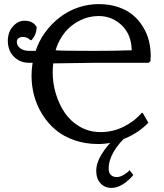

<svg xmlns="http://www.w3.org/2000/svg" viewBox="-20 -685 799 936"><path d="M713.9 -387.2 705.1 -378.9H445.8L240.2 -376V-381.8Q236.8 -352.1 236.8 -334Q236.8 -279.3 252.4 -227.5Q268.1 -175.8 296.6 -134Q325.2 -92.3 370.4 -66.7Q415.5 -41 470.2 -41Q531.2 -41 584.5 -68.1Q637.7 -95.2 670.9 -134.8H675.8L703.1 -86.9Q658.7 -39.6 592.3 -11.2Q525.9 17.1 458 17.1Q395.5 17.1 342 -1.7Q288.6 -20.5 250.7 -52.5Q212.9 -84.5 186.3 -127.2Q159.7 -169.9 146.7 -217.5Q133.8 -265.1 133.8 -314.9Q133.8 -374 150.9 -428.5Q168 -482.9 198.7 -525.4Q229.5 -567.9 270.3 -599.6Q311 -631.3 360.4 -648.2Q409.7 -665 461.9 -665Q513.7 -665 556.6 -650.4Q599.6 -635.7 628.4 -611.3Q657.2 -586.9 677.2 -554Q697.3 -521 706.1 -485.4Q714.8 -449.7 714.8 -412.1Q714.8 -410.2 714.4 -406.7Q713.9 -403.3 713.9 -401.9ZM460 -606.9Q436.5 -606.9 412.6 -601.1Q388.7 -595.2 364 -582.3Q339.4 -569.3 318.1 -550.3Q296.9 -531.2 279.1 -502.9Q261.2 -474.6 251 -439.9Q274.4 -437 438 -437Q489.7 -437 535.6 -437.7Q581.5 -438.5 601.6 -439.5L622.1 -439.9Q620.6 -516.6 573.5 -561.8Q526.4 -606.9 460 -606.9ZM249 -431.2V-439.9H251Q250.5 -438.5 250 -435.5Q249.5 -432.6 249 -431.2ZM133.8 -488.8 127 -490.2Q112.3 -504.9 91.8 -504.9Q79.1 -504.9 70.6 -499Q62 -493.2 62 -481Q62 -462.4 78.4 -449.7Q94.7 -437 124 -437H178.2L160.2 -378.9H121.1Q87.4 -378.9 63 -396Q38.6 -413.1 28.3 -436.5Q18.1 -460 18.1 -484.9Q18.1 -527.8 42.7 -555.9Q67.4 -584 99.1 -584Q142.6 -584 159.2 -551.8Q157.2 -530.3 152.1 -517.8Q147 -505.4 133.8 -488.8ZM533.2 -4.9 606.9 -42V-30.8Q509.8 56.6 509.8 137.2Q509.8 156.2 519.8 167.2Q529.8 178.2 549.8 178.2Q564.5 178.2 582.3 168Q600.1 157.7 611.8 145L629.9 168Q606 196.8 578.1 213.9Q550.3 231 523.9 231Q490.2 231 469.7 208.5Q449.2 186 449.2 147.9Q449.2 109.4 474.4 68.6Q499.5 27.8 533.2 -4.9Z"/></svg>

Font: Linear Smooth Low Contrast
Style: Regular
Weight: 500
Designer: Philipp H. Poll, Flanker
Foundry: Philipp H. Poll, reworked by Flanker
Version: Version 1.010 | FøM Fix